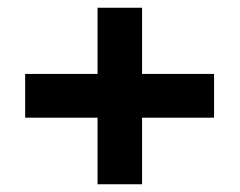

<svg xmlns="http://www.w3.org/2000/svg" viewBox="-20 -537 619 496"><path d="M45 -233V-346H232V-517H347V-346H533V-233H347V-61H232V-233Z"/></svg>

Font: DM Sans
Style: Bold
Weight: 700
Designer: Colophon Foundry, Jonny Pinhorn
Foundry: Colophon Foundry
Version: Version 4.004; ttfautohint (v1.8.4.7-5d5b)